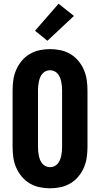

<svg xmlns="http://www.w3.org/2000/svg" viewBox="-20 -1008 540 1036"><path d="M250 8Q221 8 193 2Q165 -4 140.5 -18.5Q116 -33 97.5 -55Q79 -77 67.5 -103.5Q56 -130 52 -158Q48 -186 48 -215V-520Q48 -549 52 -577Q56 -605 67.5 -631.5Q79 -658 97.5 -680Q116 -702 140.5 -716.5Q165 -731 193 -737Q221 -743 250 -743Q279 -743 307 -737Q335 -731 359.5 -716.5Q384 -702 402.5 -680Q421 -658 432.5 -631.5Q444 -605 448 -577Q452 -549 452 -520V-215Q452 -186 448 -158Q444 -130 432.5 -103.5Q421 -77 402.5 -55Q384 -33 359.5 -18.5Q335 -4 307 2Q279 8 250 8ZM250 -106Q262 -106 273 -111Q284 -116 291.5 -125Q299 -134 303.5 -145Q308 -156 310.5 -168Q313 -180 314 -191.5Q315 -203 315 -215V-520Q315 -532 314 -543.5Q313 -555 310.5 -567Q308 -579 303.5 -590Q299 -601 291.5 -610Q284 -619 273 -624Q262 -629 250 -629Q238 -629 227 -624Q216 -619 208.5 -610Q201 -601 196.5 -590Q192 -579 189.5 -567Q187 -555 186 -543.5Q185 -532 185 -520V-215Q185 -203 186 -191.5Q187 -180 189.5 -168Q192 -156 196.5 -145Q201 -134 208.5 -125Q216 -116 227 -111Q238 -106 250 -106ZM236 -788 169 -842 296 -988 379 -922Z"/></svg>

Font: Iosevka Heavy
Style: Regular
Weight: 900
Monospace: yes
Designer: Belleve Invis
Foundry: Belleve Invis
Version: Version 32.5.0; ttfautohint (v1.8.4)